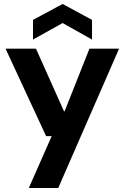

<svg xmlns="http://www.w3.org/2000/svg" viewBox="-20 -741 628 966"><path d="M125 205 240 -56H212L8 -496H161L302 -181H305L430 -496H579L273 205ZM146 -542V-641L295 -721L443 -641V-542L295 -625Z"/></svg>

Font: DM Sans 36pt ExtraBold
Style: Regular
Weight: 800
Designer: Colophon Foundry, Jonny Pinhorn
Foundry: Colophon Foundry
Version: Version 4.004;gftools[0.9.30]